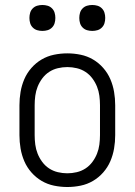

<svg xmlns="http://www.w3.org/2000/svg" viewBox="-20 -742 540 770"><path d="M250 8Q223 8 196.5 2.5Q170 -3 147 -16.5Q124 -30 106 -50.5Q88 -71 77.5 -95.5Q67 -120 62.5 -146.5Q58 -173 58 -200V-320Q58 -347 62.5 -373.5Q67 -400 77.5 -424.5Q88 -449 106 -469.5Q124 -490 147 -503.5Q170 -517 196.5 -522.5Q223 -528 250 -528Q277 -528 303.5 -522.5Q330 -517 353 -503.5Q376 -490 394 -469.5Q412 -449 422.5 -424.5Q433 -400 437.5 -373.5Q442 -347 442 -320V-200Q442 -173 437.5 -146.5Q433 -120 422.5 -95.5Q412 -71 394 -50.5Q376 -30 353 -16.5Q330 -3 303.5 2.5Q277 8 250 8ZM250 -47Q269 -47 288 -51.5Q307 -56 323 -66.5Q339 -77 350.5 -92.5Q362 -108 369 -125.5Q376 -143 378.5 -162Q381 -181 381 -200V-320Q381 -339 378.5 -358Q376 -377 369 -394.5Q362 -412 350.5 -427.5Q339 -443 323 -453.5Q307 -464 288 -468.5Q269 -473 250 -473Q231 -473 212 -468.5Q193 -464 177 -453.5Q161 -443 149.5 -427.5Q138 -412 131 -394.5Q124 -377 121.5 -358Q119 -339 119 -320V-200Q119 -181 121.5 -162Q124 -143 131 -125.5Q138 -108 149.5 -92.5Q161 -77 177 -66.5Q193 -56 212 -51.5Q231 -47 250 -47ZM350 -618Q339 -618 329 -621Q319 -624 311.5 -631.5Q304 -639 301 -649Q298 -659 298 -670Q298 -681 301 -691Q304 -701 311.5 -708.5Q319 -716 329 -719Q339 -722 350 -722Q361 -722 371 -719Q381 -716 388.5 -708.5Q396 -701 399 -691Q402 -681 402 -670Q402 -659 399 -649Q396 -639 388.5 -631.5Q381 -624 371 -621Q361 -618 350 -618ZM150 -618Q139 -618 129 -621Q119 -624 111.5 -631.5Q104 -639 101 -649Q98 -659 98 -670Q98 -681 101 -691Q104 -701 111.5 -708.5Q119 -716 129 -719Q139 -722 150 -722Q161 -722 171 -719Q181 -716 188.5 -708.5Q196 -701 199 -691Q202 -681 202 -670Q202 -659 199 -649Q196 -639 188.5 -631.5Q181 -624 171 -621Q161 -618 150 -618Z"/></svg>

Font: Iosevka SS18 Light
Style: Regular
Weight: 300
Monospace: yes
Designer: Belleve Invis
Foundry: Belleve Invis
Version: Version 25.1.1; ttfautohint (v1.8.4)